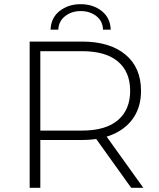

<svg xmlns="http://www.w3.org/2000/svg" viewBox="-20 -899 760 919"><path d="M122 0V-700H373Q505 -700 580 -638Q655 -576 655 -464Q655 -391 621 -338.5Q587 -286 524 -257.5Q461 -229 373 -229H150L173 -253V0ZM608 0 426 -254H484L666 0ZM173 -250 150 -274H373Q486 -274 544.5 -324Q603 -374 603 -464Q603 -555 544.5 -604.5Q486 -654 373 -654H150L173 -679ZM222 -757Q224 -814 265.5 -846.5Q307 -879 366 -879Q425 -879 466.5 -846.5Q508 -814 510 -757H473Q472 -798 441 -822Q410 -846 366 -846Q323 -846 292 -822Q261 -798 259 -757Z"/></svg>

Font: Montserrat Thin Light
Style: Regular
Weight: 300
Version: Version 9.000